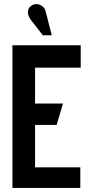

<svg xmlns="http://www.w3.org/2000/svg" viewBox="-20 -922 451 942"><path d="M204 -866Q201 -880 190 -889.5Q179 -899 165 -901.5Q151 -904 137 -896Q123 -888 119 -875Q115 -862 119 -848.5Q123 -835 131 -825L190 -749H234ZM41 0H374V-101H152V-309H258L289 -414H152V-590H376V-700H41Z"/></svg>

Font: Advent Pro
Style: Bold
Weight: 700
Designer: VivaRado, Andreas Kalpakidis
Foundry: VivaRado, Andreas Kalpakidis
Version: Version 3.000